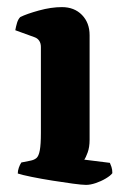

<svg xmlns="http://www.w3.org/2000/svg" viewBox="-20 -520 360 540"><path d="M222 0Q211 0 185 -3.5Q159 -7 127.5 -12Q96 -17 69 -22.5Q42 -28 30 -32Q30 -40 33 -48.5Q36 -57 40 -63L65 -68Q76 -70 82.5 -75.5Q89 -81 92 -97.5Q95 -114 95 -146V-388Q95 -398 90.5 -405Q86 -412 78 -415L23 -435Q25 -446 28 -456Q31 -466 37 -472Q55 -481 89.5 -490.5Q124 -500 154 -500Q189 -500 210.5 -478Q232 -456 232 -421V-127Q232 -106 226.5 -91Q221 -76 217 -71L289 -62Q291 -58 293.5 -50.5Q296 -43 296 -33Q291 -26 277.5 -18Q264 -10 249 -5Q234 0 222 0Z"/></svg>

Font: Texturina Medium 12pt
Style: Bold
Weight: 700
Version: Version 1.002